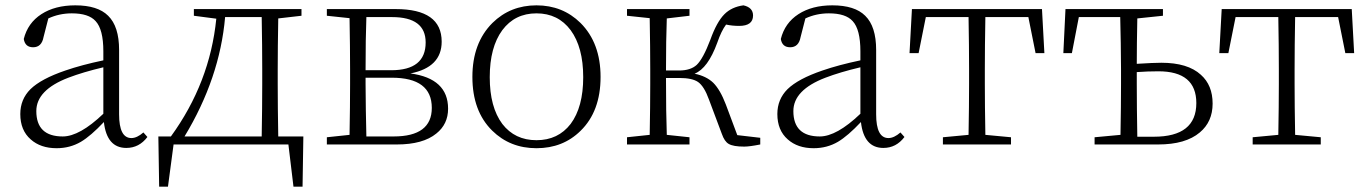

<svg xmlns="http://www.w3.org/2000/svg" viewBox="-20 -541 5125 719"><path d="M367 -289Q291 -271 236 -250Q116 -204 116 -125Q116 -30 215 -30Q278 -30 367 -115ZM532 -28Q501 13 453 13Q380 13 369 -84Q320 -32 283 -10Q242 14 192 14Q132 14 95 -19Q56 -53 56 -114Q56 -169 94 -207Q134 -246 225 -277Q286 -298 367 -315V-349Q367 -431 338 -462Q312 -491 249 -491Q202 -491 161 -472L143 -402Q136 -364 104 -364Q74 -364 69 -395Q84 -455 135 -488Q186 -521 262 -521Q346 -521 385 -482Q426 -442 426 -354V-113Q426 -24 472 -24Q493 -24 517 -45Z M960 -30Q962 -140 962 -226V-282Q962 -367 960 -477H823Q803 -248 671 -30ZM1116 -30 1113 158H1079L1060 0H630L609 158H576L573 -30H620Q766 -231 790 -471L706 -482V-507H1109V-482L1022 -472Q1020 -362 1020 -282V-226Q1020 -140 1022 -30Z M1454 -30Q1597 -30 1597 -137Q1597 -250 1447 -250H1349V-226Q1349 -180 1350 -128Q1351 -69 1352 -30ZM1352 -477Q1349 -399 1349 -278H1445Q1574 -278 1574 -382Q1574 -477 1448 -477ZM1462 -507Q1634 -507 1634 -385Q1634 -289 1517 -266Q1658 -247 1658 -134Q1658 -76 1614 -41Q1564 0 1466 0H1204V-27L1289 -36Q1291 -146 1291 -226V-282Q1291 -363 1289 -473L1204 -482V-507Z M1823 -52Q1749 -125 1749 -253Q1749 -380 1824 -455Q1891 -521 1989 -521Q2087 -521 2154 -455Q2229 -380 2229 -253Q2229 -124 2154 -51Q2088 14 1989 14Q1890 14 1823 -52ZM2117 -77Q2164 -140 2164 -252Q2164 -364 2117 -428Q2070 -491 1989 -491Q1908 -491 1861 -428Q1814 -364 1814 -252Q1814 -140 1861 -77Q1908 -16 1989 -16Q2070 -16 2117 -77Z M2827 -25V0Q2787 8 2767 8Q2726 8 2709 -2Q2693 -11 2683 -40L2635 -168Q2617 -218 2594 -234Q2572 -249 2524 -249H2474Q2474 -117 2477 -36L2562 -27V0H2328V-27L2413 -36Q2415 -146 2415 -226V-282Q2415 -363 2413 -473L2328 -482V-507H2562V-482L2477 -472Q2474 -393 2474 -277H2523Q2566 -277 2589 -298Q2613 -321 2640 -392Q2664 -459 2693 -488Q2720 -515 2764 -521Q2800 -513 2800 -483Q2800 -444 2748 -444Q2722 -444 2699 -449Q2681 -425 2666 -381Q2631 -285 2581 -265Q2625 -256 2651 -231Q2677 -205 2698 -150L2741 -35Z M3202 -289Q3126 -271 3071 -250Q2951 -204 2951 -125Q2951 -30 3050 -30Q3113 -30 3202 -115ZM3367 -28Q3336 13 3288 13Q3215 13 3204 -84Q3155 -32 3118 -10Q3077 14 3027 14Q2967 14 2930 -19Q2891 -53 2891 -114Q2891 -169 2929 -207Q2969 -246 3060 -277Q3121 -298 3202 -315V-349Q3202 -431 3173 -462Q3147 -491 3084 -491Q3037 -491 2996 -472L2978 -402Q2971 -364 2939 -364Q2909 -364 2904 -395Q2919 -455 2970 -488Q3021 -521 3097 -521Q3181 -521 3220 -482Q3261 -442 3261 -354V-113Q3261 -24 3307 -24Q3328 -24 3352 -45Z M3670 -477Q3668 -367 3668 -282V-226Q3668 -146 3670 -36L3766 -27V0H3511V-27L3607 -36Q3609 -146 3609 -226V-282Q3609 -367 3607 -477H3447L3420 -342H3386L3395 -507H3882L3891 -342H3858L3831 -477Z M4301 -29Q4460 -29 4460 -155Q4460 -274 4318 -274Q4278 -274 4237 -271V-226Q4237 -139 4239 -29ZM4239 -472Q4237 -374 4237 -302Q4301 -306 4329 -306Q4428 -306 4477 -261Q4521 -222 4521 -153Q4521 -85 4473 -45Q4420 0 4317 0H4079V-27L4176 -36Q4178 -146 4178 -226V-282Q4178 -327 4177 -380Q4176 -438 4175 -477H4020L3994 -342H3962L3970 -507H4335V-482Z M4830 -477Q4828 -367 4828 -282V-226Q4828 -146 4830 -36L4926 -27V0H4671V-27L4767 -36Q4769 -146 4769 -226V-282Q4769 -367 4767 -477H4607L4580 -342H4546L4555 -507H5042L5051 -342H5018L4991 -477Z"/></svg>

Font: Source Han Serif SC ExtraLight
Style: Regular
Weight: 250
Designer: Ryoko NISHIZUKA  (kana & ideographs); Frank Grießhammer (Latin, Greek & Cyrillic); Wenlong ZHANG  (bopomofo); Sandoll Co
Foundry: Adobe Systems Incorporated
Version: Version 1.001 October 20, 2017